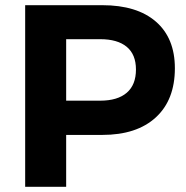

<svg xmlns="http://www.w3.org/2000/svg" viewBox="-20 -720 718 740"><path d="M654 -457Q654 -335 580.5 -267.5Q507 -200 374 -200H235V0H77V-700H374Q508 -700 581 -636.5Q654 -573 654 -457ZM504 -452Q504 -510 468.5 -539.5Q433 -569 366 -569H235V-332H366Q433 -332 468.5 -362.5Q504 -393 504 -452Z"/></svg>

Font: Montserrat SemiBold
Style: Regular
Weight: 600
Designer: Julieta Ulanovsky
Foundry: Julieta Ulanovsky
Version: Version 6.001